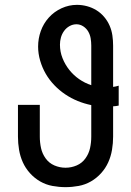

<svg xmlns="http://www.w3.org/2000/svg" viewBox="-20 -763 540 791"><path d="M250 8Q223 8 196 3Q169 -2 145.5 -15.5Q122 -29 103.5 -49.5Q85 -70 74 -94.5Q63 -119 58.5 -146Q54 -173 54 -200V-331H144V-200Q144 -176 149 -153Q154 -130 168 -110.5Q182 -91 204 -81.5Q226 -72 250 -72Q274 -72 296 -81.5Q318 -91 332 -110.5Q346 -130 351 -153Q356 -176 356 -200V-330Q327 -336 300 -347Q273 -358 248.5 -374.5Q224 -391 203.5 -412.5Q183 -434 168.5 -459Q154 -484 145.5 -513Q137 -542 137 -571Q137 -604 148 -635Q159 -666 181 -690.5Q203 -715 233.5 -729Q264 -743 297 -743Q318 -743 338.5 -737.5Q359 -732 377 -721Q395 -710 409 -693.5Q423 -677 431.5 -657.5Q440 -638 443 -617Q446 -596 446 -575V-405Q452 -406 457.5 -407Q463 -408 469 -410V-328Q463 -327 457.5 -326Q452 -325 446 -325V-200Q446 -173 441.5 -146Q437 -119 426 -94.5Q415 -70 396.5 -49.5Q378 -29 354.5 -15.5Q331 -2 304 3Q277 8 250 8ZM356 -412V-575Q356 -590 353.5 -605Q351 -620 343.5 -633Q336 -646 323 -654.5Q310 -663 295 -663Q280 -663 266.5 -655.5Q253 -648 244 -635.5Q235 -623 231 -608.5Q227 -594 227 -579Q227 -550 237.5 -523.5Q248 -497 265.5 -475Q283 -453 306 -437Q329 -421 356 -412Z"/></svg>

Font: Iosevka Curly Medium
Style: Regular
Weight: 500
Monospace: yes
Designer: Belleve Invis
Foundry: Belleve Invis
Version: Version 22.1.2; ttfautohint (v1.8.4)